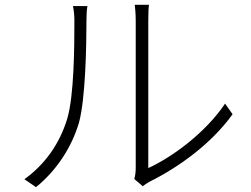

<svg xmlns="http://www.w3.org/2000/svg" viewBox="-20 -762 1040 795"><path d="M571 9C580 2 588 -3 600 -10C717 -68 854 -165 943 -289L912 -333C830 -211 692 -111 594 -66V-675C594 -709 595 -731 597 -742H538C539 -731 542 -710 542 -675V-67C542 -50 540 -34 536 -21ZM129 13C213 -55 276 -150 307 -254C334 -353 338 -572 338 -676C338 -699 339 -721 342 -737H282C286 -718 288 -698 288 -676C288 -568 287 -365 258 -269C226 -165 165 -80 81 -20Z"/></svg>

Font: Spoqa Han Sans Neo Light
Style: Regular
Weight: 300
Designer: [Spoqa Han Sans Neo] Dong-huui Kim ___ Younghwa Kang ___ Yujin Lee ___ [Noto Sans] Ryoko NISHIZUKA ____ (kana & ideograp
Foundry: Spoqa (http://www.spoqa-han-sans.com)
Version: Version 1.100;hotconv 1.0.109;makeotfexe 2.5.65596